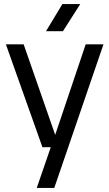

<svg xmlns="http://www.w3.org/2000/svg" viewBox="-20 -730 541 950"><path d="M161.8 200 238.7 -23.5 244.3 -36.6 404 -510.7H492L248.5 200ZM190 -1.6 9.1 -510.7H97L256.9 -51.7H280L277.8 -1.6ZM288.7 -710H377.2L291.5 -575.6H207.7Z"/></svg>

Font: TikTok Sans Light
Style: Regular
Weight: 300
Version: Version 4.000